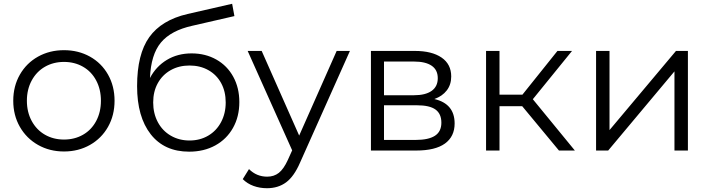

<svg xmlns="http://www.w3.org/2000/svg" viewBox="-20 -795 3755 1014"><path d="M318 5Q242 5 181 -29.5Q120 -64 85 -125Q50 -186 50 -263Q50 -340 85 -401Q120 -462 181 -496Q242 -530 318 -530Q394 -530 455 -496Q516 -462 550.5 -401Q585 -340 585 -263Q585 -186 550.5 -125Q516 -64 455 -29.5Q394 5 318 5ZM318 -58Q374 -58 418.5 -83.5Q463 -109 488 -156Q513 -203 513 -263Q513 -323 488 -370Q463 -417 418.5 -442.5Q374 -468 318 -468Q262 -468 217.5 -442.5Q173 -417 147.5 -370Q122 -323 122 -263Q122 -203 147.5 -156Q173 -109 217.5 -83.5Q262 -58 318 -58Z M1244 -256Q1244 -179 1210.5 -119.5Q1177 -60 1117 -27Q1057 6 979 6Q848 6 776 -86Q704 -178 704 -340Q704 -509 768.5 -599Q833 -689 970 -721L1206 -775L1218 -710L996 -659Q883 -634 830 -570.5Q777 -507 772 -383Q804 -444 861 -478.5Q918 -513 992 -513Q1065 -513 1122.5 -480.5Q1180 -448 1212 -389.5Q1244 -331 1244 -256ZM981 -53Q1036 -53 1079.5 -78.5Q1123 -104 1147.5 -150Q1172 -196 1172 -254Q1172 -312 1148 -356Q1124 -400 1080.5 -424.5Q1037 -449 981 -449Q925 -449 881.5 -424.5Q838 -400 813.5 -356Q789 -312 789 -254Q789 -196 813.5 -150Q838 -104 882 -78.5Q926 -53 981 -53Z M1828 -526 1565 63Q1533 137 1491 168Q1449 199 1390 199Q1352 199 1319 187Q1286 175 1262 151L1295 98Q1335 138 1391 138Q1427 138 1452.5 118Q1478 98 1500 50L1523 -1L1288 -526H1362L1560 -79L1758 -526Z M2381 -143Q2381 -74 2330 -37Q2279 0 2178 0H1939V-526H2171Q2261 -526 2312 -491Q2363 -456 2363 -391Q2363 -348 2339.5 -317.5Q2316 -287 2274 -272Q2381 -247 2381 -143ZM2008 -292H2166Q2227 -292 2259.5 -315Q2292 -338 2292 -382Q2292 -426 2259.5 -448Q2227 -470 2166 -470H2008ZM2182 -239H2008V-56H2175Q2243 -56 2277 -78Q2311 -100 2311 -147Q2311 -194 2280 -216.5Q2249 -239 2182 -239Z M2738 -234H2618V0H2547V-526H2618V-295H2739L2924 -526H3001L2794 -271L3016 0H2932Z M3128 -526H3199V-108L3550 -526H3613V0H3542V-418L3192 0H3128Z"/></svg>

Font: APTA Sans Regular
Style: Regular
Weight: 400
Version: Version 7.200